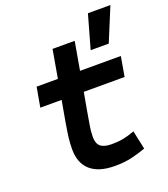

<svg xmlns="http://www.w3.org/2000/svg" viewBox="-144 -887 874 999"><g transform="rotate(-20 293.0 -387.5)"><path d="M320.8 9.8Q232.4 9.8 186.3 -30.3Q140.1 -70.3 140.1 -148.4Q140.1 -180.7 143.8 -210.9Q147.5 -241.2 156.7 -295.4L176.8 -408.2H58.6L78.1 -517.6H195.8L223.1 -673.8H345.7L318.4 -517.6H544.4L525.4 -408.2H299.3L279.3 -295.4Q271 -248 267.1 -222.7Q263.2 -197.3 263.2 -169.9Q263.2 -134.8 282.2 -118.7Q301.3 -102.5 342.8 -102.5Q378.9 -102.5 406.5 -107.7Q434.1 -112.8 471.7 -126.5L493.7 -23.4Q456.5 -9.8 415.5 0Q374.5 9.8 320.8 9.8ZM407.2 -599.6 459.5 -785.2H584L507.3 -599.6Z"/></g></svg>

Font: Cascadia Code PL SemiBold
Style: Italic
Weight: 600
Italic angle: -10°
Monospace: yes
Designer: Aaron Bell
Foundry: Saja Typeworks
Version: Version 2404.023; ttfautohint (v1.8.4)